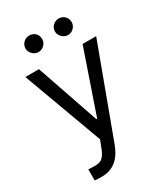

<svg xmlns="http://www.w3.org/2000/svg" viewBox="-224 -826 977 1124"><g transform="rotate(-30 264.5 -264.5)"><path d="M74.2 197.3V122.1L89.8 123Q97.7 124 115.2 124Q136.7 124 150.9 119.6Q165 115.2 179.2 97.7Q193.4 80.1 206.1 43.9L221.7 3.9L25.4 -530.3H117.2L261.7 -109.4H267.6L412.1 -530.3H503.9L279.3 76.2Q255.9 137.7 216.8 168.5Q177.7 199.2 121.1 199.2Q95.7 199.2 74.2 197.3ZM109.4 -673.8Q109.4 -689.5 117.2 -702.1Q125 -714.8 137.7 -722.2Q150.4 -729.5 165 -729.5Q181.6 -729.5 194.3 -722.7Q207 -715.8 214.4 -703.1Q221.7 -690.4 221.7 -673.8Q221.7 -659.2 214.4 -646.5Q207 -633.8 194.3 -626Q181.6 -618.2 165 -618.2Q151.4 -618.2 138.2 -626Q125 -633.8 117.2 -647Q109.4 -660.2 109.4 -673.8ZM308.6 -673.8Q308.6 -689.5 316.4 -702.1Q324.2 -714.8 337.4 -722.2Q350.6 -729.5 365.2 -729.5Q380.9 -729.5 393.6 -722.2Q406.2 -714.8 413.6 -702.1Q420.9 -689.5 420.9 -673.8Q420.9 -659.2 413.6 -646.5Q406.2 -633.8 393.6 -626Q380.9 -618.2 365.2 -618.2Q350.6 -618.2 337.4 -626Q324.2 -633.8 316.4 -647Q308.6 -660.2 308.6 -673.8Z"/></g></svg>

Font: Pretendard Std Variable
Style: Regular
Weight: 400
Designer: Base glyphs from Inter by Rasmus Andersson; Hangeul glyphs from Noto Sans CJK(Source Han Sans) by Jang Soo-young and Kan
Foundry: Kil Hyung-jin
Version: Version 1.309;Glyphs 3.2 (3225)